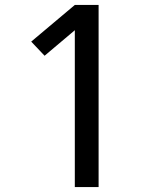

<svg xmlns="http://www.w3.org/2000/svg" viewBox="-20 -755 640 775"><path d="M282 0V-633L160 -530L106 -587L282 -735H378V0Z"/></svg>

Font: Iosevka Medium Extended
Style: Regular
Weight: 500
Width: 7
Monospace: yes
Designer: Belleve Invis
Foundry: Belleve Invis
Version: Version 32.5.0; ttfautohint (v1.8.4)